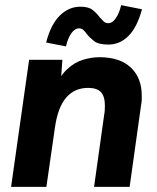

<svg xmlns="http://www.w3.org/2000/svg" viewBox="-20 -725 610 745"><path d="M23 0 93 -493H222L214 -379L193 -383Q212 -430 240.5 -456.5Q269 -483 302 -493Q335 -503 366 -503Q445 -503 487.5 -463Q530 -423 530 -354Q530 -347 530 -338.5Q530 -330 528 -321L483 0H345L384 -278Q386 -289 386.5 -297.5Q387 -306 387 -315Q387 -351 371.5 -367.5Q356 -384 322 -384Q269 -384 236.5 -346Q204 -308 193 -229L160 0ZM400 -552Q362 -552 344.5 -566Q327 -580 316 -594Q309 -604 302.5 -609.5Q296 -615 287 -615Q270 -615 256.5 -595.5Q243 -576 236 -545L159 -560Q177 -630 212 -664.5Q247 -699 292 -699Q324 -699 340 -686Q356 -673 366 -659Q374 -650 381.5 -642.5Q389 -635 401 -635Q416 -635 429.5 -654.5Q443 -674 450 -705L531 -689Q512 -619 478.5 -585.5Q445 -552 400 -552Z"/></svg>

Font: Hanken Grotesk ExtraBold
Style: Italic
Weight: 800
Italic angle: -8°
Designer: Alfredo Marco Pradil
Foundry: Hanken Design Co.
Version: Version 3.013